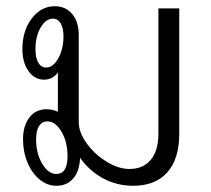

<svg xmlns="http://www.w3.org/2000/svg" viewBox="-20 -587 678 617"><path d="M556 -560V-157Q556 -76 517.5 -33Q479 10 408 10Q356 10 312 -13.5Q268 -37 237 -80V-74Q234 -34 214 -12Q194 10 161 10Q132 10 107.5 -10Q83 -30 68.5 -64.5Q54 -99 54 -139Q54 -183 74.5 -209.5Q95 -236 130 -236Q148 -236 166 -228V-354Q149 -331 122 -331Q91 -331 71.5 -358.5Q52 -386 52 -430Q52 -488 82 -527.5Q112 -567 156 -567Q191 -567 212 -542Q233 -517 233 -474V-195Q233 -162 258.5 -126.5Q284 -91 322.5 -67.5Q361 -44 396 -44Q440 -44 464.5 -73.5Q489 -103 489 -157V-560ZM184 -470Q184 -497 175 -512Q166 -527 150 -527Q127 -527 110.5 -498.5Q94 -470 94 -429Q94 -401 103 -385.5Q112 -370 128 -370Q151 -370 167.5 -400Q184 -430 184 -470ZM197 -85Q197 -131 177.5 -164Q158 -197 132 -197Q115 -197 105.5 -182Q96 -167 96 -139Q96 -94 115.5 -61Q135 -28 161 -28Q197 -28 197 -85Z"/></svg>

Font: KoHo
Style: Regular
Weight: 400
Version: Version 1.000; ttfautohint (v1.6)